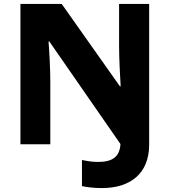

<svg xmlns="http://www.w3.org/2000/svg" viewBox="-20 -785 863 977"><path d="M499 172C641 172 739 100 739 -49V-765H586V-547C586 -490 591 -393 594 -346H590L294 -765H84V-51H236V-370C236 -433 231 -526 227 -574H231L593 -52C589 11 555 39 479 39C447 39 421 34 397 29V162C420 167 454 172 499 172Z"/></svg>

Font: Noto Sans Tamil UI ExtraBold
Style: Regular
Weight: 800
Designer: Jelle Bosma - Monotype Design Team
Foundry: Monotype Imaging Inc.
Version: Version 2.004